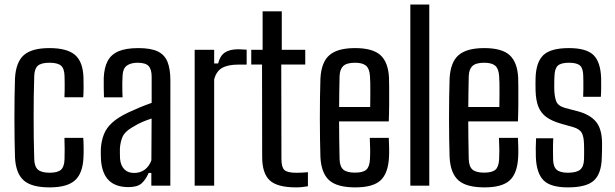

<svg xmlns="http://www.w3.org/2000/svg" viewBox="-20 -820 2716 848"><path d="M264.6 -390.5Q265.5 -406 265.6 -422.6Q265.6 -439.2 265.6 -455.2Q265.5 -471.2 265 -484.4Q264.3 -517.2 249.4 -530.1Q234.5 -542.9 198.4 -542.9Q162.2 -542.9 147.2 -529.8Q132.2 -516.7 131.2 -484Q129.7 -437.4 129.1 -392.3Q128.6 -347.2 128.6 -302.1Q128.6 -257 129.1 -211.2Q129.7 -165.4 131.2 -117.2Q132.2 -83.7 148 -70.4Q163.7 -57.1 199.2 -57.1Q235.1 -57.1 249.7 -70.6Q264.3 -84.1 265 -117.8Q265.6 -138.4 265.6 -160.1Q265.6 -181.7 264.6 -211.1H347.7Q349.1 -193.6 349.4 -168.4Q349.7 -143.2 348.7 -125.5Q345.8 -54.7 311.2 -23.6Q276.6 7.6 199.2 7.6Q118.9 7.6 84.2 -23.7Q49.5 -55 46.2 -125.5Q45.1 -161.2 44.4 -205.3Q43.7 -249.5 43.7 -297.1Q43.7 -344.7 44.3 -390.2Q44.8 -435.7 46.2 -473.3Q50.1 -545.7 85.3 -576.6Q120.5 -607.6 198.4 -607.6Q276.5 -607.6 311.7 -577.1Q346.9 -546.5 348.7 -476.1Q349.3 -456.1 349.2 -432.4Q349.1 -408.8 347.7 -390.5Z M547.6 6.4Q491.4 6.4 461.1 -22.9Q430.8 -52.2 426.1 -112.8Q425.6 -125.2 425.2 -137.5Q424.8 -149.7 425.3 -162.1Q427.7 -198.3 438.9 -226.9Q450.2 -255.4 476 -278.7Q501.8 -302 546.3 -323.1Q570.4 -334.3 596.8 -345.4Q623.3 -356.4 649.8 -365.6V-481.4Q649.8 -513.9 636.3 -528.4Q622.8 -542.9 587.8 -542.9Q558 -542.9 540.5 -530.4Q522.9 -517.9 521.4 -486.8Q520.5 -472.4 520.2 -453.5Q520 -434.5 520.4 -416.8Q520.9 -399 521.4 -390.1H439.2Q438.7 -409.9 438.2 -432.6Q437.7 -455.3 438.2 -476.5Q440.3 -521.5 455.5 -550.5Q470.7 -579.5 503.5 -593.5Q536.4 -607.6 591.2 -607.6Q646.1 -607.6 676.7 -592.9Q707.3 -578.2 719.9 -546.6Q732.5 -515 732.5 -464.5L732.3 0H648.4V-56.3H636.6Q623.7 -26.6 605.3 -10.1Q586.8 6.4 547.6 6.4ZM572 -56.1Q599.6 -56.1 619.1 -70.5Q638.6 -84.9 648.6 -111.8L649.6 -296.4Q630.1 -290.4 609.2 -281.6Q588.2 -272.7 563.7 -257.4Q531.1 -238.6 521.1 -215.4Q511.1 -192.2 509.5 -162.1Q509.4 -148.8 509.6 -139Q509.8 -129.1 510.3 -118.2Q512.8 -89.4 528.8 -72.7Q544.8 -56.1 572 -56.1Z M839.8 0V-600H925.9V-539.7H943.3Q952 -574.3 973.6 -588.3Q995.2 -602.4 1032.1 -602.4Q1041.1 -602.4 1050.9 -601.6Q1060.7 -600.8 1069.4 -600.6V-534.7H1032.9Q987 -534.7 961.2 -520.1Q935.4 -505.6 925.9 -469.3V0Z M1288 7.6Q1205 7.6 1171.5 -23.2Q1138 -53.9 1137.9 -127.1L1137.3 -535.1H1089.7V-600H1139.9V-770H1224.5V-600H1328.2V-535.1H1222.2L1223 -117.8Q1223 -81.8 1236 -69.3Q1249 -56.9 1289.2 -56.9Q1304.3 -56.9 1315.2 -57.6Q1326.2 -58.3 1340 -59.5V2.6Q1328 4.6 1315.4 6.1Q1302.9 7.6 1288 7.6Z M1549.4 7.6Q1468.7 7.6 1433.8 -23.9Q1398.9 -55.4 1395.2 -125.9Q1394.1 -161.6 1393.4 -205.7Q1392.7 -249.9 1392.7 -297.1Q1392.7 -344.3 1393.3 -389.8Q1393.8 -435.3 1395.2 -472.9Q1399.1 -545.7 1435.1 -576.6Q1471.1 -607.6 1548.2 -607.6Q1626.3 -607.6 1660.5 -576.3Q1694.8 -544.9 1698.1 -476.5Q1698.6 -464.5 1698.8 -432.9Q1699.1 -401.2 1698.8 -360.8Q1698.6 -320.5 1697.1 -283.7H1477.6Q1477.6 -243.6 1478.3 -202Q1479.1 -160.4 1479.8 -117.2Q1480.8 -83.7 1496.8 -70.6Q1512.7 -57.5 1547.8 -57.5Q1583.3 -57.5 1597.9 -70.6Q1612.5 -83.7 1614 -117.4Q1615 -132.8 1614.9 -158.1Q1614.7 -183.4 1613.2 -211.1H1697.1Q1698.1 -195.2 1698.6 -168.8Q1699.1 -142.4 1698.1 -125.9Q1694.4 -54.3 1660.8 -23.4Q1627.2 7.6 1549.4 7.6ZM1477.8 -347.4H1615Q1615.4 -374.7 1615.6 -402.7Q1615.8 -430.8 1615.4 -452.6Q1614.9 -474.3 1614 -483.6Q1612.1 -516.7 1596.7 -529.8Q1581.3 -542.9 1548.2 -542.9Q1511.2 -542.9 1496 -528.4Q1480.8 -514 1479.8 -483.6Q1479.3 -450.1 1478.5 -415.6Q1477.8 -381.2 1477.8 -347.4Z M1792.3 0V-800H1876V0Z M2119.9 7.6Q2039.2 7.6 2004.3 -23.9Q1969.4 -55.4 1965.7 -125.9Q1964.6 -161.6 1963.9 -205.7Q1963.2 -249.9 1963.2 -297.1Q1963.2 -344.3 1963.8 -389.8Q1964.3 -435.3 1965.7 -472.9Q1969.6 -545.7 2005.6 -576.6Q2041.6 -607.6 2118.7 -607.6Q2196.8 -607.6 2231 -576.3Q2265.3 -544.9 2268.6 -476.5Q2269.1 -464.5 2269.3 -432.9Q2269.6 -401.2 2269.3 -360.8Q2269.1 -320.5 2267.6 -283.7H2048.1Q2048.1 -243.6 2048.8 -202Q2049.6 -160.4 2050.3 -117.2Q2051.3 -83.7 2067.3 -70.6Q2083.2 -57.5 2118.3 -57.5Q2153.8 -57.5 2168.4 -70.6Q2183 -83.7 2184.5 -117.4Q2185.5 -132.8 2185.4 -158.1Q2185.2 -183.4 2183.7 -211.1H2267.6Q2268.6 -195.2 2269.1 -168.8Q2269.6 -142.4 2268.6 -125.9Q2264.9 -54.3 2231.3 -23.4Q2197.7 7.6 2119.9 7.6ZM2048.3 -347.4H2185.5Q2185.9 -374.7 2186.1 -402.7Q2186.3 -430.8 2185.9 -452.6Q2185.4 -474.3 2184.5 -483.6Q2182.6 -516.7 2167.2 -529.8Q2151.8 -542.9 2118.7 -542.9Q2081.7 -542.9 2066.5 -528.4Q2051.3 -514 2050.3 -483.6Q2049.8 -450.1 2049 -415.6Q2048.3 -381.2 2048.3 -347.4Z M2488.3 7.6Q2411.7 7.6 2380.7 -23.6Q2349.6 -54.7 2346.7 -125.5Q2346.2 -147.9 2346.3 -168.3Q2346.4 -188.7 2347.7 -209.2H2423.6Q2422.1 -179.1 2422.4 -156.5Q2422.7 -134 2422.8 -117.2Q2423.5 -83.5 2438.7 -70.3Q2453.8 -57.1 2488.3 -57.1Q2525.5 -57.1 2542.1 -70.4Q2558.7 -83.7 2559.5 -117.8Q2559.9 -132.3 2559.8 -142.1Q2559.8 -151.8 2559.8 -161.1Q2559.8 -170.4 2559.4 -182.8Q2558.6 -216.5 2549.5 -233.1Q2540.5 -249.6 2512.9 -258.2L2457.1 -274Q2416.9 -285.7 2393 -303.1Q2369.2 -320.4 2357.9 -348.5Q2346.6 -376.5 2345.4 -420.5Q2345.1 -437.5 2345.1 -448.9Q2345.1 -460.3 2345.4 -473.5Q2347 -545.1 2379.6 -576.3Q2412.1 -607.6 2492.9 -607.6Q2569 -607.6 2600.8 -577.3Q2632.5 -546.9 2635 -474.9Q2635.3 -463.8 2635.2 -436.8Q2635 -409.8 2633.8 -392.4H2555.6Q2556.5 -408 2556.5 -425.3Q2556.6 -442.5 2556.5 -458.1Q2556.5 -473.7 2556 -484.4Q2555.7 -517.5 2542 -530.2Q2528.3 -542.9 2492.9 -542.9Q2457.9 -542.9 2443.9 -530.2Q2429.9 -517.5 2428.9 -484Q2428.5 -474.7 2428 -460.8Q2427.5 -446.8 2427.9 -428.7Q2428.7 -393.8 2436.4 -373.1Q2444.2 -352.4 2475.3 -343.3L2528.2 -329.5Q2585.2 -315 2612.1 -282.6Q2639.1 -250.3 2639.1 -185.6Q2639.1 -168.4 2638.9 -155Q2638.7 -141.6 2637.9 -123.5Q2636.3 -53.5 2603.3 -22.9Q2570.3 7.6 2488.3 7.6Z"/></svg>

Font: Big Shoulders Thin
Style: Regular
Weight: 100
Version: Version 2.002